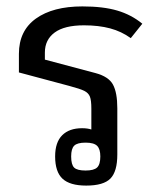

<svg xmlns="http://www.w3.org/2000/svg" viewBox="-20 -564 503 599"><path d="M152 -76Q152 -120 174 -142Q196 -164 236 -164Q253 -164 265 -160V-225Q265 -251 260.5 -262.5Q256 -274 243 -280.5Q230 -287 196 -296L39 -338V-396Q39 -468 92 -506Q145 -544 237 -544Q302 -544 346 -531Q390 -518 424 -490L388 -445Q359 -466 323.5 -475.5Q288 -485 242 -485Q181 -485 150.5 -462.5Q120 -440 120 -400V-378L278 -336Q319 -325 332.5 -300Q346 -275 346 -226V-82Q346 -29 324.5 -7Q303 15 249 15Q198 15 175 -6.5Q152 -28 152 -76ZM293 -76Q293 -99 283 -109Q273 -119 247 -119Q221 -119 211.5 -109.5Q202 -100 202 -76Q202 -50 211.5 -41Q221 -32 247 -32Q273 -32 283 -41.5Q293 -51 293 -76Z"/></svg>

Font: Pridi Light
Style: Regular
Weight: 300
Designer: Katatrad Team
Foundry: CadsonDemak
Version: Version 1.003